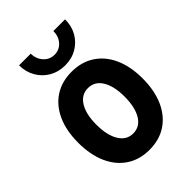

<svg xmlns="http://www.w3.org/2000/svg" viewBox="-220 -847 954 954"><g transform="rotate(-45 256.5 -370.0)"><path d="M256.2 7.8Q186.5 7.8 135.8 -26Q85 -59.7 57.5 -121.6Q30 -183.5 30 -267.7Q30 -351.5 57.5 -412.8Q85 -474.1 135.8 -507.4Q186.5 -540.7 256.2 -540.7Q326 -540.7 376.8 -507.2Q427.6 -473.8 455.1 -412.5Q482.6 -351.2 482.6 -267.7Q482.6 -183.6 455.1 -121.7Q427.6 -59.8 376.8 -26Q326 7.8 256.2 7.8ZM256.2 -107Q303 -107 329.2 -149.8Q355.3 -192.6 355.3 -267.7Q355.3 -341 329.2 -383.4Q303 -425.9 256.2 -425.9Q209.9 -425.9 183.6 -383.6Q157.3 -341.3 157.3 -267.7Q157.3 -193 183.6 -150Q209.9 -107 256.2 -107ZM256.2 -585.2Q209.9 -585.2 173.3 -606.4Q136.8 -627.7 115.6 -664.4Q94.5 -701.1 94.2 -747.7H176.2Q176.8 -710.1 199.8 -685Q222.8 -660 256.2 -660Q290.5 -660 313 -685Q335.5 -710.1 335.3 -747.7H417.3Q417.8 -701.1 396.9 -664.4Q376 -627.7 339.6 -606.4Q303.2 -585.2 256.2 -585.2Z"/></g></svg>

Font: Reddit Sans Condensed
Style: Regular
Weight: 400
Designer: Stephen Hutchings
Foundry: Reddit
Version: Version 1.014